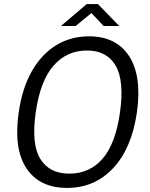

<svg xmlns="http://www.w3.org/2000/svg" viewBox="-20 -911 734 941"><path d="M309 10Q173.5 10 109.8 -85.8Q46 -181.5 71.5 -358.5Q88.5 -478.5 136 -562Q183.5 -645.5 255 -689.2Q326.5 -733 416 -733Q549.5 -733 612.8 -636Q676 -539 651 -360Q625 -182.5 534 -86.2Q443 10 309 10ZM320 -60Q418.5 -60 482.2 -132.5Q546 -205 568 -359.5Q590 -515 546.8 -589.2Q503.5 -663.5 405.5 -663.5Q307.5 -663.5 242.2 -589Q177 -514.5 155 -359.5Q133 -205.5 177.2 -132.8Q221.5 -60 320 -60ZM278.5 -783.5 405 -891H460L564.5 -783.5H488L428 -847L350.5 -783.5Z"/></svg>

Font: Public Sans Light
Style: Italic
Weight: 300
Italic angle: -8°
Designer: The Public Sans project authors (U.S. Web Design System). Libre Franklin designed by Pablo Impallari and Rodrigo Fuenzal
Version: Version 1.007; ttfautohint (v1.8.1) -l 8 -r 50 -G 200 -x 14 